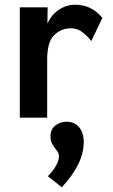

<svg xmlns="http://www.w3.org/2000/svg" viewBox="-20 -499 478 814"><path d="M64 0V-468H182L181 -399Q198 -437 230 -458Q262 -479 298 -479Q369 -479 414 -423L367 -325Q350 -347 329 -363Q308 -379 280 -379Q240 -379 210 -350.5Q180 -322 180 -246V0ZM242 295 183 248Q206 225 218 202.5Q230 180 230 164Q230 151 221 139.5Q212 128 203 114Q194 100 194 79Q194 49 215 33Q236 17 262 17Q296 17 315.5 40.5Q335 64 335 104Q335 195 242 295Z"/></svg>

Font: Inconsolata SemiCondensed ExtraBold
Style: Regular
Weight: 800
Width: 4
Monospace: yes
Designer: Raph Levien, Cyreal, Brenton Simpson
Foundry: Raph Levien, Cyreal, Google
Version: Version 3.100; ttfautohint (v1.8.4.7-5d5b)